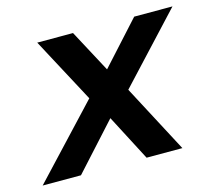

<svg xmlns="http://www.w3.org/2000/svg" viewBox="-118 -637 825 738"><g transform="rotate(-15 295.0 -268.0)"><path d="M-34.6 0 225.4 -277.6 87.4 -536H229.8L320 -367.2L473.2 -536H625.6L378.6 -270.4L521.4 0H379L283.8 -182.8L117.8 0Z"/></g></svg>

Font: Geist Mono
Style: Italic
Weight: 400
Italic angle: -12°
Monospace: yes
Designer: Basement.studio, Andrés Briganti, Mateo Zaragoza
Foundry: Basement.studio, Vercel, Andrés Briganti, Guido Ferreyra, Mateo Zaragoza
Version: Version 1.500